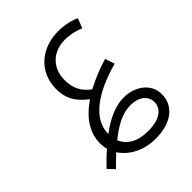

<svg xmlns="http://www.w3.org/2000/svg" viewBox="-223 -625 1073 1073"><g transform="rotate(-45 313.0 -88.5)"><path d="M515 -142 496 -199C432 -180 376 -156 325 -129C276 -165 252 -210 252 -274C252 -372 318 -434 414 -434C454 -434 490 -425 527 -410L549 -467C521 -481 474 -494 419 -494C291 -494 183 -412 183 -272C183 -202 208 -152 277 -99C187 -38 142 33 142 115C142 132 144 148 148 164C123 185 96 211 67 242L103 280C126 257 147 236 171 214C215 280 292 317 381 317C509 317 581 254 581 165C581 77 500 27 418 27C354 27 286 55 212 111C211 -3 327 -91 515 -142ZM415 84C477 84 521 117 521 167C521 222 468 257 383 257C298 257 247 226 222 171C289 117 348 84 415 84Z"/></g></svg>

Font: Noto Kufi Arabic Light
Style: Regular
Weight: 300
Designer: Monotype Design Team, David Williams, Khaled Hosny
Foundry: Google LLC
Version: Version 2.109